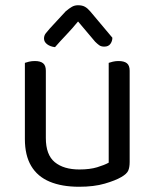

<svg xmlns="http://www.w3.org/2000/svg" viewBox="-20 -700 590 733"><path d="M75 -169V-260H155V-173Q155 -109 189 -81Q223 -53 283 -53Q323 -53 351 -61.5Q379 -70 395 -79V-260H475V-82Q475 -61 469.5 -48.5Q464 -36 443 -24Q421 -11 380 1Q339 13 282 13Q216 13 169.5 -6.5Q123 -26 99 -66.5Q75 -107 75 -169ZM475 -208H395V-460Q400 -462 410.5 -464.5Q421 -467 432 -467Q454 -467 464.5 -458.5Q475 -450 475 -430ZM155 -208H75V-460Q80 -462 90.5 -464.5Q101 -467 113 -467Q134 -467 144.5 -458.5Q155 -450 155 -430ZM343 -541 278 -618Q255 -590 232.5 -566.5Q210 -543 190 -520Q172 -522 160 -531Q148 -540 148 -553Q148 -564 154.5 -572.5Q161 -581 170 -591L231 -657Q244 -668 254.5 -674Q265 -680 278 -680Q294 -680 304.5 -674Q315 -668 325 -656L409 -556Q409 -543 401.5 -532.5Q394 -522 378 -522Q366 -522 358.5 -527.5Q351 -533 343 -541Z"/></svg>

Font: Baloo Paaji 2
Style: Regular
Weight: 400
Designer: Shuchita Grover, Noopur Datye and Ek Type
Foundry: Ek Type
Version: Version 1.700